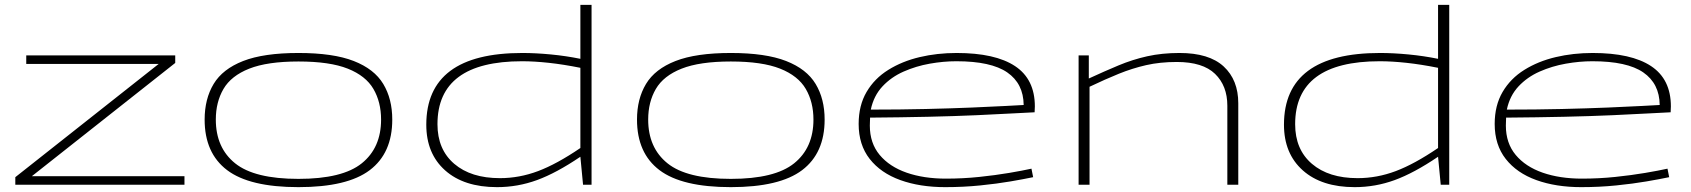

<svg xmlns="http://www.w3.org/2000/svg" viewBox="-20 -760 6957 790"><path d="M43 0V-31L633 -497H88V-532H701V-501L111 -35H739V0Z M822 -268Q822 -353 859 -414.5Q896 -476 980.5 -509Q1065 -542 1208 -542Q1351 -542 1435.5 -509Q1520 -476 1557 -414.5Q1594 -353 1594 -268Q1594 -130 1501.5 -60Q1409 10 1208 10Q1007 10 914.5 -60Q822 -130 822 -268ZM868 -268Q868 -152 947.5 -88Q1027 -24 1208 -24Q1389 -24 1468.5 -88Q1548 -152 1548 -268Q1548 -340 1516.5 -394Q1485 -448 1411 -477.5Q1337 -507 1208 -507Q1080 -507 1005.5 -477.5Q931 -448 899.5 -394Q868 -340 868 -268Z M2379 0 2368 -115Q2269 -48 2189.5 -19Q2110 10 2025 10Q1889 10 1811.5 -59Q1734 -128 1734 -247Q1734 -542 2129 -542Q2184 -542 2246.5 -536Q2309 -530 2368 -518V-740H2414V0ZM2368 -151V-481Q2298 -495 2238 -501.5Q2178 -508 2128 -508Q1780 -508 1780 -249Q1780 -145 1849 -86Q1918 -27 2037 -27Q2117 -27 2194 -56Q2271 -85 2368 -151Z M2601 -268Q2601 -353 2638 -414.5Q2675 -476 2759.5 -509Q2844 -542 2987 -542Q3130 -542 3214.5 -509Q3299 -476 3336 -414.5Q3373 -353 3373 -268Q3373 -130 3280.5 -60Q3188 10 2987 10Q2786 10 2693.5 -60Q2601 -130 2601 -268ZM2647 -268Q2647 -152 2726.5 -88Q2806 -24 2987 -24Q3168 -24 3247.5 -88Q3327 -152 3327 -268Q3327 -340 3295.5 -394Q3264 -448 3190 -477.5Q3116 -507 2987 -507Q2859 -507 2784.5 -477.5Q2710 -448 2678.5 -394Q2647 -340 2647 -268Z M3869 10Q3765 10 3684.5 -19Q3604 -48 3558.5 -106Q3513 -164 3513 -250Q3513 -326 3545.5 -381.5Q3578 -437 3635 -472.5Q3692 -508 3764 -525Q3836 -542 3916 -542Q4075 -542 4156.5 -488Q4238 -434 4238 -322Q4238 -317 4237.5 -311Q4237 -305 4237 -298Q4211 -297 4149.5 -293.5Q4088 -290 3998.5 -286Q3909 -282 3797.5 -279.5Q3686 -277 3560 -276Q3560 -268 3559.5 -260Q3559 -252 3559 -243Q3559 -171 3599.5 -122.5Q3640 -74 3710.5 -49.5Q3781 -25 3872 -25Q3942 -25 4009 -32Q4076 -39 4132 -48.5Q4188 -58 4224 -66L4231 -31Q4193 -23 4137.5 -13.5Q4082 -4 4013 3Q3944 10 3869 10ZM3563 -309Q3683 -309 3789 -311.5Q3895 -314 3979 -317.5Q4063 -321 4118 -324Q4173 -327 4192 -328Q4191 -416 4124.5 -462Q4058 -508 3915 -508Q3862 -508 3805.5 -498Q3749 -488 3698 -465.5Q3647 -443 3611 -404.5Q3575 -366 3563 -309Z M4418 0V-532H4460V-437Q4525 -467 4582.5 -491Q4640 -515 4700.5 -528.5Q4761 -542 4833 -542Q4955 -542 5015 -486.5Q5075 -431 5075 -335V0H5030V-325Q5030 -407 4979.5 -456Q4929 -505 4822 -505Q4753 -505 4696 -492Q4639 -479 4583.5 -456.5Q4528 -434 4463 -403V0Z M5908 0 5897 -115Q5798 -48 5718.5 -19Q5639 10 5554 10Q5418 10 5340.5 -59Q5263 -128 5263 -247Q5263 -542 5658 -542Q5713 -542 5775.5 -536Q5838 -530 5897 -518V-740H5943V0ZM5897 -151V-481Q5827 -495 5767 -501.5Q5707 -508 5657 -508Q5309 -508 5309 -249Q5309 -145 5378 -86Q5447 -27 5566 -27Q5646 -27 5723 -56Q5800 -85 5897 -151Z M6486 10Q6382 10 6301.5 -19Q6221 -48 6175.5 -106Q6130 -164 6130 -250Q6130 -326 6162.5 -381.5Q6195 -437 6252 -472.5Q6309 -508 6381 -525Q6453 -542 6533 -542Q6692 -542 6773.5 -488Q6855 -434 6855 -322Q6855 -317 6854.5 -311Q6854 -305 6854 -298Q6828 -297 6766.5 -293.5Q6705 -290 6615.5 -286Q6526 -282 6414.5 -279.5Q6303 -277 6177 -276Q6177 -268 6176.5 -260Q6176 -252 6176 -243Q6176 -171 6216.5 -122.5Q6257 -74 6327.5 -49.5Q6398 -25 6489 -25Q6559 -25 6626 -32Q6693 -39 6749 -48.5Q6805 -58 6841 -66L6848 -31Q6810 -23 6754.5 -13.5Q6699 -4 6630 3Q6561 10 6486 10ZM6180 -309Q6300 -309 6406 -311.5Q6512 -314 6596 -317.5Q6680 -321 6735 -324Q6790 -327 6809 -328Q6808 -416 6741.5 -462Q6675 -508 6532 -508Q6479 -508 6422.5 -498Q6366 -488 6315 -465.5Q6264 -443 6228 -404.5Q6192 -366 6180 -309Z"/></svg>

Font: Georama ExtraExtended ExtraLight
Style: Regular
Weight: 200
Width: 8
Designer: Jean-Baptiste Levee
Foundry: Production Type
Version: Version 1.000